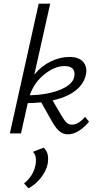

<svg xmlns="http://www.w3.org/2000/svg" viewBox="-20 -731 531 1052"><path d="M446 -91 468 -64Q408 5 352 5Q324 5 303.5 -13.5Q283 -32 260 -74L206 -170Q160 -166 132 -166L95 0H34L192 -711H255L168 -322Q206 -369 257.5 -394Q309 -419 361 -419Q411 -419 435 -392.5Q459 -366 451 -324Q441 -272 394 -235Q347 -198 268 -181L319 -94Q334 -69 345.5 -58.5Q357 -48 374 -48Q410 -48 446 -91ZM333 -369Q280 -369 223.5 -324Q167 -279 143 -209Q246 -212 312.5 -240.5Q379 -269 387 -311Q397 -369 333 -369ZM219 78Q252 107 241 168Q233 206 204.5 242.5Q176 279 136 301L112 274Q163 232 174 175Q184 122 160 101Z"/></svg>

Font: EauTest
Style: Italic
Weight: 400
Italic angle: -12°
Designer: Christian Thalmann (Catharsis Fonts)
Version: Version 0.001;PS 000.001;hotconv 1.0.88;makeotf.lib2.5.64775